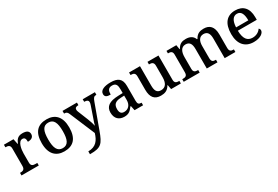

<svg xmlns="http://www.w3.org/2000/svg" viewBox="67 -1606 4206 2906"><g transform="rotate(-30 2169.5 -153.5)"><path d="M29 0H331V-45H302C259 -45 223 -53 223 -112V-273C223 -342 242 -473 316 -473C355 -473 368 -448 368 -393C439 -393 470 -424 470 -471C470 -519 435 -547 360 -547C274 -547 248 -503 222 -443H217L198 -536H31V-491H34C78 -491 113 -482 113 -423V-117C113 -54 77 -45 32 -45H29Z M777 10C936 10 1019 -81 1019 -269C1019 -457 928 -547 780 -547C620 -547 538 -457 538 -269C538 -81 629 10 777 10ZM779 -45C685 -45 651 -122 651 -269C651 -417 684 -491 778 -491C872 -491 906 -417 906 -269C906 -122 873 -45 779 -45Z M1087 190V240H1098C1281 240 1320 197 1390 3L1542 -414C1564 -476 1579 -491 1618 -491H1621V-536H1408V-491H1411C1455 -491 1478 -477 1478 -444C1478 -433 1475 -415 1469 -400L1402 -205C1391 -173 1374 -130 1367 -95C1362 -126 1344 -182 1325 -229L1253 -408C1247 -422 1244 -435 1244 -446C1244 -478 1265 -491 1304 -491H1307V-536H1055V-489H1058C1094 -489 1110 -479 1127 -439L1311 -2C1278 109 1223 190 1087 190Z M1825 10C1906 10 1937 -26 1979 -81H1988L2005 0H2154V-45H2151C2106 -45 2089 -61 2089 -117V-375C2089 -501 2026 -547 1899 -547C1796 -547 1712 -519 1712 -449C1712 -402 1745 -385 1810 -385C1810 -448 1825 -494 1895 -494C1969 -494 1979 -444 1979 -373V-315L1897 -312C1744 -307 1670 -257 1670 -151C1670 -41 1736 10 1825 10ZM1857 -55C1806 -55 1783 -85 1783 -146C1783 -222 1817 -263 1920 -267L1979 -270V-191C1979 -108 1931 -55 1857 -55Z M2463 10C2527 10 2583 -5 2624 -78H2629L2644 0H2814V-45H2810C2767 -45 2732 -52 2732 -111V-536H2540V-491H2543C2586 -491 2622 -483 2622 -421V-219C2622 -123 2587 -60 2506 -60C2431 -60 2409 -111 2409 -198V-536H2218V-491H2221C2266 -491 2299 -481 2299 -422V-187C2299 -50 2357 10 2463 10Z M2864 0H3143V-45H3140C3096 -45 3061 -53 3061 -111V-317C3061 -402 3088 -477 3169 -477C3241 -477 3267 -427 3267 -341V0H3454V-45H3451C3406 -45 3377 -54 3377 -117V-330C3377 -409 3404 -477 3482 -477C3554 -477 3580 -427 3580 -341V0H3767V-45H3764C3719 -45 3690 -54 3690 -117V-352C3690 -488 3628 -547 3526 -547C3464 -547 3409 -533 3369 -458H3360C3336 -523 3280 -547 3214 -547C3151 -547 3102 -533 3062 -458H3057L3044 -536H2872V-492H2875C2919 -492 2951 -483 2951 -425V-116C2951 -54 2919 -45 2874 -45H2864Z M4086 10C4210 10 4268 -47 4268 -91C4268 -110 4258 -124 4247 -129C4223 -91 4173 -56 4104 -56C4012 -56 3963 -117 3960 -260H4291V-307C4291 -466 4209 -547 4076 -547C3930 -547 3847 -452 3847 -264C3847 -91 3934 10 4086 10ZM4176 -317H3962C3967 -429 4006 -490 4075 -490C4149 -490 4176 -422 4176 -317Z"/></g></svg>

Font: Noto Serif Tamil Medium
Style: Italic
Weight: 500
Italic angle: -12°
Designer: Indian Type Foundry, Tom Grace, and the Monotype Design Team
Foundry: Monotype Imaging Inc.
Version: Version 2.003